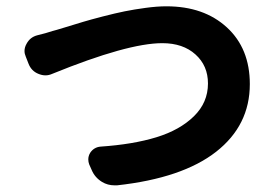

<svg xmlns="http://www.w3.org/2000/svg" viewBox="-20 -548 855 600"><path d="M143.6 -317.4Q132.8 -312.5 122.1 -312.5Q111.3 -312.5 99.6 -317.4Q78.1 -326.2 69.3 -348.6L60.5 -371.1Q56.6 -379.9 56.6 -388.7Q56.6 -400.4 63.5 -412.1Q74.2 -431.6 95.7 -437.5Q124 -444.3 144.5 -451.2Q149.4 -452.1 184.6 -462.9Q219.7 -473.6 240.7 -480Q261.7 -486.3 301.3 -496.6Q340.8 -506.8 370.1 -512.7Q399.4 -518.6 435.1 -523.4Q470.7 -528.3 500 -528.3Q617.2 -528.3 689 -462.4Q760.7 -396.5 760.7 -285.2Q760.7 -156.2 655.3 -73.7Q549.8 8.8 345.7 31.2Q341.8 31.2 337.9 31.2Q316.4 31.2 298.8 20.5Q276.4 6.8 266.6 -16.6L258.8 -34.2Q255.9 -42 255.9 -49.8Q255.9 -60.5 261.7 -70.3Q273.4 -87.9 293.9 -89.8Q395.5 -96.7 468.8 -119.1Q542 -141.6 585.9 -184.6Q629.9 -227.5 629.9 -287.1Q629.9 -342.8 590.8 -377.9Q551.8 -413.1 487.3 -413.1Q378.9 -413.1 143.6 -317.4Z"/></svg>

Font: Gen Jyuu Gothic P Bold
Style: Bold
Weight: 700
Designer: [Source Han Sans]
Ryoko NISHIZUKA  (kana & ideographs); Paul D. Hunt (Latin, Greek & Cyrillic); Wenlong ZHANG  (bopomofo
Version: Version 1.002.20150607